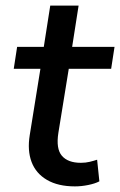

<svg xmlns="http://www.w3.org/2000/svg" viewBox="-20 -655 428 684"><path d="M247 9Q187 9 147.5 -14Q108 -37 92.5 -78Q77 -119 86 -174L124 -410H29L41 -488H136L159 -635H260L237 -488H388L376 -410H225L188 -182Q179 -125 200.5 -100Q222 -75 268 -75Q285 -75 299.5 -78.5Q314 -82 326 -86L334 -9Q319 -1 294.5 4Q270 9 247 9Z"/></svg>

Font: Nunito Sans 12pt ExtraLight 12pt SemiBold
Style: Italic
Weight: 600
Italic angle: -9°
Version: Version 3.101;gftools[0.9.27]